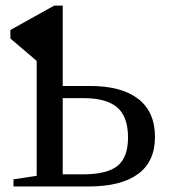

<svg xmlns="http://www.w3.org/2000/svg" viewBox="-20 -675 614 695"><path d="M541 -179.2Q541 -90.3 479.7 -45.2Q418.5 0 300.3 0H28.8V-25.9L112.8 -38.6V-454.6L17.6 -535.6V-566.4L176.3 -654.8H207V-363.8H305.7Q419.9 -363.8 480.5 -316.9Q541 -270 541 -179.2ZM443.4 -177.2Q443.4 -252.9 404.1 -286.4Q364.7 -319.8 282.2 -319.8H207V-43.9H279.3Q367.7 -43.9 405.5 -74.7Q443.4 -105.5 443.4 -177.2Z"/></svg>

Font: Times New Roman
Style: Regular
Weight: 400
Designer: Steve Matteson
Foundry: Ascender Corporation
Version: Version 2.00.3